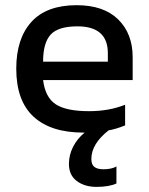

<svg xmlns="http://www.w3.org/2000/svg" viewBox="-20 -504 577 744"><path d="M494.1 -282.2V-193.8H147Q155.3 -126.5 196 -99.9Q236.8 -73.2 325.2 -73.2Q402.3 -73.2 464.8 -98.1V-18.1Q430.2 -3.9 400.9 1Q334 53.7 334 111.8Q334 133.8 345.7 142.8Q357.4 151.9 380.9 151.9Q412.1 151.9 431.2 141.1V207Q402.3 220.2 354 220.2Q308.1 220.2 277.6 197.5Q247.1 174.8 247.1 130.9Q247.1 96.7 263.2 64.9Q279.3 33.2 308.1 9.8H303.2Q176.8 9.8 109.9 -52Q43 -113.8 43 -237.8Q43 -354.5 101.8 -419.2Q160.6 -483.9 276.9 -483.9Q381.8 -483.9 438 -428.7Q494.1 -373.5 494.1 -282.2ZM397.9 -265.1V-297.9Q397.9 -401.9 279.8 -401.9Q205.6 -401.9 176.3 -369.9Q147 -337.9 147 -265.1Z"/></svg>

Font: Kanit
Style: Regular
Weight: 400
Designer: Katatrad Team
Foundry: CadsonDemak
Version: Version 1.000;PS 001.000;hotconv 1.0.88;makeotf.lib2.5.64775